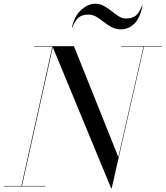

<svg xmlns="http://www.w3.org/2000/svg" viewBox="-55 -997 886 1027"><path d="M417.5 -919Q385.5 -919 366.2 -904Q347 -889 332 -850H329.5Q344.5 -914 380.8 -945.5Q417 -977 453.5 -977Q480 -977 501.5 -965Q523 -953 542 -937.5Q561 -922 579.8 -910Q598.5 -898 619.5 -898Q651.5 -898 670.8 -913Q690 -928 705 -967H707.5Q692.5 -896 661.2 -868Q630 -840 593.5 -840Q564.5 -840 542 -852Q519.5 -864 500 -879.5Q480.5 -895 460.8 -907Q441 -919 417.5 -919ZM-35 -2.5H59.5L225 -747.5H125V-750H340.5L578 -157L712.5 -747.5H593V-750H810.5V-747.5H715L542.5 10H539.5L227.5 -744.5L62.5 -2.5H187.5V0H-35Z"/></svg>

Font: Bodoni* 72pt
Style: Italic
Weight: 400
Italic angle: -13°
Version: Version 2.3